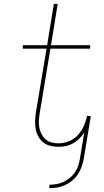

<svg xmlns="http://www.w3.org/2000/svg" viewBox="-20 -755 540 998"><path d="M236 223 237 205Q255 205 273.5 202Q292 199 309 191Q326 183 342 170.5Q358 158 369 142Q380 126 386 108Q392 90 395 72L418 -66Q407 -49 392 -34.5Q377 -20 359.5 -10Q342 0 322.5 4Q303 8 284 8Q262 8 241.5 3Q221 -2 205.5 -14.5Q190 -27 180 -44.5Q170 -62 166 -82.5Q162 -103 162.5 -124.5Q163 -146 166 -167L222 -502H98L99 -520H225L260 -735H280L245 -520H449L448 -502H242L186 -164Q183 -146 182 -127Q181 -108 184.5 -90.5Q188 -73 196.5 -57Q205 -41 218 -30Q231 -19 248.5 -14.5Q266 -10 285 -10Q311 -10 337.5 -20.5Q364 -31 383 -51Q402 -71 414 -96.5Q426 -122 431 -148L432 -153L452 -151L415 72Q411 92 404 112.5Q397 133 385 151Q373 169 355.5 183.5Q338 198 318 207Q298 216 277.5 219.5Q257 223 236 223Z"/></svg>

Font: Iosevka Thin
Style: Italic
Weight: 100
Italic angle: -9°
Monospace: yes
Designer: Belleve Invis
Foundry: Belleve Invis
Version: Version 32.5.0; ttfautohint (v1.8.4)